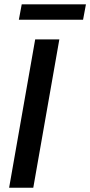

<svg xmlns="http://www.w3.org/2000/svg" viewBox="-20 -886 426 906"><path d="M23 0 146 -700H260L137 0ZM69 -793 82.5 -865.5H385.5L372 -793Z"/></svg>

Font: Cabin SemiCondensedSemiBold
Style: Italic
Weight: 600
Width: 4
Italic angle: -10°
Designer: Pablo Impallari
Foundry: Pablo Impallari. http://www.impallari.com Igino Marini. http://www.ikern.com
Version: Version 3.001